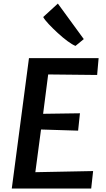

<svg xmlns="http://www.w3.org/2000/svg" viewBox="-20 -1080 607 1100"><path d="M47.5 0 146 -747H545L536.5 -650.5L256 -653.5L227 -428L438 -431L427.5 -331.5L215 -338L182.5 -93.5L513.5 -100L502.5 0ZM412.5 -817Q394.5 -824 367 -844.2Q339.5 -864.5 310.8 -891Q282 -917.5 259 -942Q236 -966.5 227.5 -982.5L311.5 -1059.5L460 -856Z"/></svg>

Font: Merriweather Sans Medium
Style: Italic
Weight: 500
Italic angle: -7.5°
Designer: Eben Sorkin
Foundry: Eben Sorkin
Version: Version 2.001